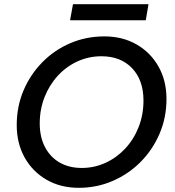

<svg xmlns="http://www.w3.org/2000/svg" viewBox="-20 -886 839 918"><path d="M357 12Q269 12 202 -27Q135 -66 97.5 -133.5Q60 -201 60 -288Q60 -377 92.5 -453.5Q125 -530 182.5 -588.5Q240 -647 316 -679.5Q392 -712 479 -712Q566 -712 633 -673.5Q700 -635 738 -567.5Q776 -500 776 -413Q776 -324 743 -247Q710 -170 652.5 -112Q595 -54 519 -21Q443 12 357 12ZM371 -83Q431 -83 484.5 -107.5Q538 -132 579 -176Q620 -220 643 -279Q666 -338 666 -405Q666 -503 611.5 -560Q557 -617 465 -617Q404 -617 350.5 -592.5Q297 -568 256.5 -524Q216 -480 193 -421.5Q170 -363 170 -296Q170 -231 195 -183Q220 -135 265 -109Q310 -83 371 -83ZM315 -789 329 -866H690L677 -789Z"/></svg>

Font: DeepMind Sans Medium
Style: Italic
Weight: 500
Italic angle: -10°
Designer: Jonny Pinhorn / Modifications: Colophon Foundry
Foundry: Colophon Foundry
Version: Version 1.002; ttfautohint (v1.8.2)